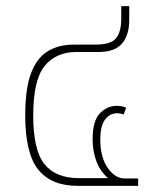

<svg xmlns="http://www.w3.org/2000/svg" viewBox="-20 -604 527 624"><path d="M232 0Q147 0 104.5 -52.5Q62 -105 62 -229Q62 -315 80.5 -365Q99 -415 134.5 -437Q170 -459 220 -459H290Q340 -459 357 -479.5Q374 -500 374 -543V-584H400V-539Q400 -490 376.5 -462.5Q353 -435 301 -435H228Q162 -435 125 -389.5Q88 -344 88 -228Q88 -116 124.5 -70.5Q161 -25 237 -25H331Q305 -48 293 -80.5Q281 -113 281 -152Q281 -211 304.5 -235.5Q328 -260 359 -260Q377 -260 390 -254L382 -232Q377 -234 371 -235Q365 -236 361 -236Q337 -236 321.5 -215.5Q306 -195 306 -150Q306 -93 330 -58.5Q354 -24 385 -24H429V0Z"/></svg>

Font: Noto Sans Thai UI SemCond Thin
Style: Regular
Weight: 100
Width: 4
Designer: Monotype Design Team
Foundry: Monotype Imaging Inc.
Version: Version 2.000